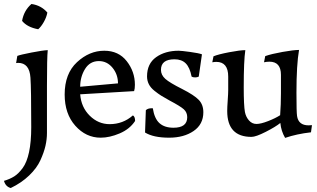

<svg xmlns="http://www.w3.org/2000/svg" viewBox="-60 -681 1593 965"><path d="M-40 228Q-10 219 11.5 205.5Q33 192 54 163.5Q75 135 86 83.5Q97 32 97 -42Q97 -235 93 -291Q88 -365 31 -365Q26 -365 21 -364L27 -400Q42 -406 98.5 -417Q155 -428 180 -429Q176 -393 176 -249V-13Q176 19 168.5 52Q161 85 143 124.5Q125 164 86.5 201Q48 238 -6 264Q-32 257 -40 228ZM178 -618Q174 -595 160.5 -571Q147 -547 132 -534Q77 -544 51 -576Q60 -628 98 -661Q147 -654 178 -618Z M619 -73Q592 -32 541.5 -10.5Q491 11 446 11Q372 11 318.5 -49Q265 -109 265 -206Q265 -311 327 -368.5Q389 -426 464 -426Q536 -426 577 -373.5Q618 -321 618 -255Q618 -235 614 -223L343 -207Q348 -142 391 -99.5Q434 -57 491 -57Q558 -57 608 -101Q619 -95 619 -73ZM343 -245 533 -262Q533 -307 505.5 -340.5Q478 -374 437 -374Q392 -374 367.5 -334.5Q343 -295 343 -245Z M955 -408 939 -296Q931 -292 921 -292Q909 -292 903 -296Q894 -342 873.5 -362.5Q853 -383 817 -383Q749 -383 749 -330Q749 -304 771 -284.5Q793 -265 855 -234Q916 -203 939 -179Q962 -155 962 -117Q962 -56 913 -22.5Q864 11 790 11Q711 11 669 -15L673 -127Q682 -137 704 -137H708Q716 -85 741.5 -62Q767 -39 812 -39Q881 -39 881 -92Q881 -116 864 -131.5Q847 -147 792 -176Q765 -191 750.5 -200Q736 -209 716.5 -224.5Q697 -240 688 -258Q679 -276 679 -297Q679 -361 724.5 -393.5Q770 -426 838 -426Q851 -426 895 -420Q939 -414 955 -408Z M1204 7Q1082 7 1082 -123Q1082 -141 1084.5 -176.5Q1087 -212 1087 -229V-296Q1087 -370 1027 -370Q1019 -370 1007 -368L1013 -398Q1037 -408 1092 -418.5Q1147 -429 1173 -429Q1165 -376 1165 -242Q1165 -151 1171 -118Q1176 -93 1191.5 -75.5Q1207 -58 1229 -58Q1251 -58 1288 -72.5Q1325 -87 1348 -102Q1352 -157 1352 -212V-305Q1352 -371 1294 -371Q1281 -371 1267 -368L1273 -399Q1304 -410 1360 -420Q1416 -430 1443 -430Q1430 -356 1430 -215Q1430 -117 1433 -98Q1440 -51 1491 -51Q1501 -51 1508 -52L1503 -16Q1432 -8 1373 12Q1353 -22 1349 -63Q1326 -44 1276 -18.5Q1226 7 1204 7Z"/></svg>

Font: Darwin Serif Regular ALPHA
Style: Regular
Weight: 400
Designer: Emily de Oliveira Santos
Version: Version 0.1